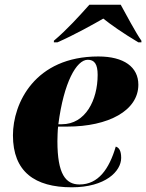

<svg xmlns="http://www.w3.org/2000/svg" viewBox="-20 -786 621 816"><path d="M209 -613V-606H224C297 -638 379 -684 419 -707C450 -682 501 -646 568 -606H581V-613C558 -645 514 -728 493 -766H360C317 -718 265 -660 209 -613ZM285 10C428 10 495 -58 495 -115C495 -147 485 -159 472 -163C444 -68 398 -2 318 -2C259 -2 224 -46 224 -186C224 -195 225 -236 227 -248H266C441 -248 568 -316 568 -426C568 -501 507 -546 398 -546C128 -546 35 -347 35 -211C35 -56 128 10 285 10ZM243 -258H228C251 -436 305 -532 353 -532C381 -532 395 -514 395 -468C395 -360 343 -258 243 -258Z"/></svg>

Font: Noto Serif Display Black
Style: Italic
Weight: 900
Italic angle: -12°
Designer: Monotype Design Team
Foundry: Monotype Imaging Inc.
Version: Version 2.009